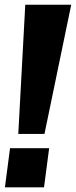

<svg xmlns="http://www.w3.org/2000/svg" viewBox="-20 -800 324 820"><path d="M87.9 -779.8H284.2L169.9 -228H58.1ZM189.9 -167 168 0H1L22.9 -167Z"/></svg>

Font: Cooper Hewitt
Style: Bold Italic
Weight: 712
Designer: Village Type and Design LLC
Foundry: Cooper Hewitt Smithsonian Design Museum
Version: 1.000